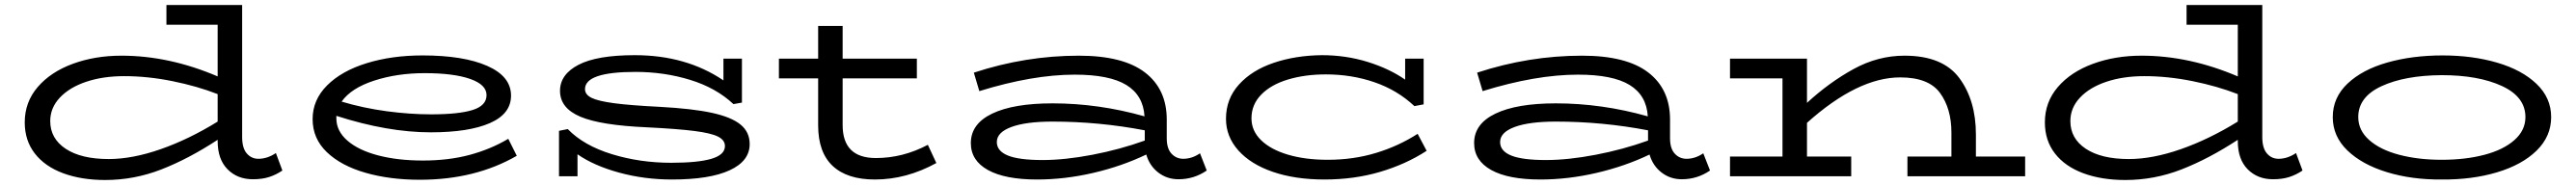

<svg xmlns="http://www.w3.org/2000/svg" viewBox="-20 -706 10307 741"><path d="M1110 -23Q1085 -6 1057 3Q1029 12 992 12Q930 12 890.5 -28Q851 -68 851 -141V-146Q735 -70 626 -27.5Q517 15 401 15Q306 15 233 -12Q160 -39 119.5 -91Q79 -143 79 -216Q79 -297 131 -357.5Q183 -418 271.5 -450.5Q360 -483 466 -483Q657 -483 851 -400V-607H646V-686H949V-157Q949 -113 967.5 -91.5Q986 -70 1014 -70Q1050 -70 1084 -93ZM851 -219V-329Q769 -361 670 -381Q571 -401 477 -401Q392 -401 325 -378.5Q258 -356 219.5 -315Q181 -274 181 -221Q181 -151 243 -110Q305 -69 415 -69Q510 -69 623 -108.5Q736 -148 851 -219Z M2048 -82Q1882 14 1660 14Q1540 14 1442.5 -14Q1345 -42 1288 -96.5Q1231 -151 1231 -229Q1231 -306 1289 -364Q1347 -422 1447.5 -453Q1548 -484 1671 -484Q1835 -484 1930 -442Q2025 -400 2025 -323Q2025 -250 1940.5 -213Q1856 -176 1704 -176Q1531 -176 1326 -242V-232Q1326 -181 1370.5 -142.5Q1415 -104 1493.5 -83.5Q1572 -63 1672 -63Q1775 -63 1859 -85.5Q1943 -108 2014 -150ZM1347 -299Q1434 -273 1527 -260.5Q1620 -248 1705 -248Q1816 -248 1871.5 -265.5Q1927 -283 1927 -325Q1927 -367 1861 -390Q1795 -413 1679 -413Q1569 -413 1477 -383Q1385 -353 1347 -299Z M2980 -129Q2980 -61 2900 -24Q2820 13 2669 13Q2559 13 2458 -14.5Q2357 -42 2291 -88V0H2217V-182L2252 -189Q2316 -123 2428.5 -88.5Q2541 -54 2666 -54Q2773 -54 2827 -70Q2881 -86 2881 -121Q2881 -145 2853 -159Q2825 -173 2758 -181.5Q2691 -190 2570 -196Q2384 -204 2302.5 -238.5Q2221 -273 2221 -342Q2221 -408 2295 -446.5Q2369 -485 2520 -485Q2726 -485 2875 -384V-471H2949V-295L2915 -289Q2846 -354 2742 -386Q2638 -418 2523 -418Q2321 -418 2321 -349Q2321 -327 2347.5 -314Q2374 -301 2438 -292.5Q2502 -284 2621 -278Q2751 -271 2829 -254Q2907 -237 2943.5 -207Q2980 -177 2980 -129Z M3727 -53Q3607 13 3481 13Q3370 13 3312 -41.5Q3254 -96 3254 -204V-392H3097V-471H3254V-602H3352V-471H3649V-392H3352V-205Q3352 -73 3485 -73Q3593 -73 3693 -126Z M4809 -23Q4758 12 4696 12Q4650 12 4615 -15Q4580 -42 4567 -87Q4469 -40 4355 -13.5Q4241 13 4130 13Q4002 13 3933.5 -25Q3865 -63 3865 -133Q3865 -210 3950.5 -251Q4036 -292 4192 -292Q4376 -292 4560 -240Q4555 -324 4487.5 -365.5Q4420 -407 4281 -407Q4112 -407 3899 -341L3877 -415Q4084 -483 4297 -483Q4474 -483 4561.5 -416Q4649 -349 4649 -227V-152Q4649 -111 4668 -90.5Q4687 -70 4715 -70Q4750 -70 4782 -92ZM4152 -65Q4241 -65 4351 -86Q4461 -107 4561 -143V-184Q4378 -219 4192 -219Q4086 -219 4027.5 -197.5Q3969 -176 3969 -137Q3969 -101 4013.5 -83Q4058 -65 4152 -65Z M5689 -102Q5606 -48 5502.5 -17.5Q5399 13 5280 13Q5163 13 5074 -17.5Q4985 -48 4935.5 -103.5Q4886 -159 4886 -230Q4886 -310 4938 -367.5Q4990 -425 5077.5 -454.5Q5165 -484 5270 -485Q5366 -485 5453 -458Q5540 -431 5603 -387V-471H5677V-288L5640 -281Q5572 -345 5480.5 -376.5Q5389 -408 5286 -408Q5202 -408 5134 -387.5Q5066 -367 5027 -327Q4988 -287 4988 -232Q4988 -182 5026.5 -144.5Q5065 -107 5134 -86.5Q5203 -66 5293 -66Q5396 -66 5486.5 -93.5Q5577 -121 5653 -170Z M6823 -23Q6772 12 6710 12Q6664 12 6629 -15Q6594 -42 6581 -87Q6483 -40 6369 -13.5Q6255 13 6144 13Q6016 13 5947.5 -25Q5879 -63 5879 -133Q5879 -210 5964.5 -251Q6050 -292 6206 -292Q6390 -292 6574 -240Q6569 -324 6501.5 -365.5Q6434 -407 6295 -407Q6126 -407 5913 -341L5891 -415Q6098 -483 6311 -483Q6488 -483 6575.5 -416Q6663 -349 6663 -227V-152Q6663 -111 6682 -90.5Q6701 -70 6729 -70Q6764 -70 6796 -92ZM6166 -65Q6255 -65 6365 -86Q6475 -107 6575 -143V-184Q6392 -219 6206 -219Q6100 -219 6041.5 -197.5Q5983 -176 5983 -137Q5983 -101 6027.5 -83Q6072 -65 6166 -65Z M8084 -79V0H7613V-79H7789V-175Q7789 -271 7743.5 -333.5Q7698 -396 7584 -396Q7414 -396 7211 -214V-79H7388V0H6903V-79H7113V-392H6903V-471H7211V-294Q7300 -376 7397.5 -429.5Q7495 -483 7601 -483Q7754 -483 7820.5 -393.5Q7887 -304 7887 -167V-79Z M9194 -23Q9169 -6 9141 3Q9113 12 9076 12Q9014 12 8974.5 -28Q8935 -68 8935 -141V-146Q8819 -70 8710 -27.5Q8601 15 8485 15Q8390 15 8317 -12Q8244 -39 8203.5 -91Q8163 -143 8163 -216Q8163 -297 8215 -357.5Q8267 -418 8355.5 -450.5Q8444 -483 8550 -483Q8741 -483 8935 -400V-607H8730V-686H9033V-157Q9033 -113 9051.5 -91.5Q9070 -70 9098 -70Q9134 -70 9168 -93ZM8935 -219V-329Q8853 -361 8754 -381Q8655 -401 8561 -401Q8476 -401 8409 -378.5Q8342 -356 8303.5 -315Q8265 -274 8265 -221Q8265 -151 8327 -110Q8389 -69 8499 -69Q8594 -69 8707 -108.5Q8820 -148 8935 -219Z M9315 -237Q9315 -315 9374 -371Q9433 -427 9533 -455.5Q9633 -484 9755 -484Q9874 -484 9973 -455Q10072 -426 10130.5 -370Q10189 -314 10189 -237Q10189 -160 10131 -103Q10073 -46 9973 -16Q9873 14 9751 13Q9631 14 9531.5 -16.5Q9432 -47 9373.5 -103.5Q9315 -160 9315 -237ZM10086 -237Q10086 -318 9992 -361.5Q9898 -405 9751 -405Q9604 -404 9510.5 -361Q9417 -318 9417 -237Q9417 -184 9461 -145Q9505 -106 9581 -86Q9657 -66 9751 -66Q9846 -66 9922 -86Q9998 -106 10042 -145Q10086 -184 10086 -237Z"/></svg>

Font: BioRhyme Expanded
Style: Regular
Weight: 400
Width: 7
Designer: Aoife Mooney
Foundry: Aoife Mooney Type
Version: Version 1.001